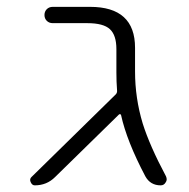

<svg xmlns="http://www.w3.org/2000/svg" viewBox="-20 -565 555 563"><path d="M376 -355.5Q376 -277.3 398.4 -203.1Q418.9 -137.7 466.8 -47.9Q468.8 -43 468.8 -39.1Q468.8 -34.2 465.8 -30.3Q460.9 -21.5 451.2 -21.5Q420.9 -21.5 406.2 -47.9Q351.6 -151.4 335 -227.5Q335 -229.5 332.5 -230Q330.1 -230.5 329.1 -229.5L141.6 -45.9Q117.2 -21.5 82 -21.5Q74.2 -21.5 70.3 -30.3Q68.4 -34.2 68.4 -37.1Q68.4 -42 72.3 -45.9L319.3 -288.1Q324.2 -293 323.2 -300.8Q321.3 -325.2 321.3 -352.5V-420.9Q321.3 -461.9 302.2 -479.5Q283.2 -497.1 236.3 -497.1H134.8Q124 -497.1 117.2 -503.9Q110.4 -510.7 110.4 -521Q110.4 -531.2 117.2 -538.1Q124 -544.9 134.8 -544.9H244.1Q376 -544.9 376 -424.8Z"/></svg>

Font: irohamaru Light
Style: Regular
Weight: 200
Designer: [Source Han Sans]
Ryoko NISHIZUKA  (kana & ideographs); Paul D. Hunt (Latin, Greek & Cyrillic); Wenlong ZHANG  (bopomofo
Version: Version 1.01